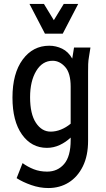

<svg xmlns="http://www.w3.org/2000/svg" viewBox="-20 -755 538 970"><path d="M43 -262Q43 -384 94.5 -454Q146 -524 229 -524Q263 -524 294 -509Q325 -494 345 -459L354 -515H437L430 -471Q426 -449 425.5 -431Q425 -413 425 -392V-44Q425 32 398.5 85.5Q372 139 327 167Q282 195 224 195Q181 195 138 180Q95 165 64 145L94 69Q120 88 150.5 100Q181 112 218 112Q271 112 304 73.5Q337 35 337 -47V-60Q313 -37 282 -22.5Q251 -8 217 -8Q139 -8 91 -75.5Q43 -143 43 -262ZM132 -264Q132 -179 161.5 -134.5Q191 -90 236 -90Q262 -90 288 -100.5Q314 -111 337 -130V-317Q337 -386 309 -417Q281 -448 246 -448Q194 -448 163 -396.5Q132 -345 132 -264ZM375 -735 297 -585H207L129 -735H202L252 -653L302 -735Z"/></svg>

Font: Radio Canada Condensed
Style: Regular
Weight: 400
Width: 3
Designer: Charles Daoud, Etienne Aubert Bonn, Alexandre Saumier Demers, Jacques Le Bailly
Foundry: Radio-Canada
Version: Version 2.104; ttfautohint (v1.8.4.7-5d5b);gftools[0.9.28.de